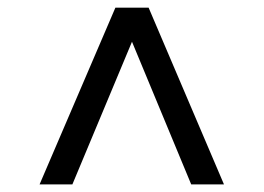

<svg xmlns="http://www.w3.org/2000/svg" viewBox="-20 -640 688 501"><path d="M324.4 -531.1 168.9 -158.9H83.3L281.1 -620H367.8L564.4 -158.9H478.9Z"/></svg>

Font: Paperlogy 5 Medium
Style: Regular
Weight: 500
Designer: redesigned by Lee Juim, glyphs from Gmarket Sans & Montserrat
Foundry: PT&
Version: Version 1.001